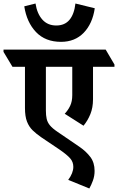

<svg xmlns="http://www.w3.org/2000/svg" viewBox="-78 -907 671 1092"><path d="M397 -192 290 -260Q309 -280 321 -305Q333 -330 333 -366V-527H183V-278Q183 -251 187.5 -231Q192 -211 206 -194Q220 -177 248 -158L374 -72Q412 -46 436 -14Q460 18 460 65Q460 94 450.5 120Q441 146 430 165L310 116Q339 77 339 42Q339 14 321 -6.5Q303 -27 261 -56L157 -126Q128 -146 107.5 -166Q87 -186 75.5 -215.5Q64 -245 64 -293V-527H-7L-58 -612V-625H523L573 -540V-527H451V-342Q451 -295 436 -258Q421 -221 397 -192ZM269 -669Q180 -669 127 -724.5Q74 -780 60 -871L124 -887Q133 -829 163 -795.5Q193 -762 242 -762Q290 -762 317 -794Q344 -826 351 -887L461 -860Q448 -772 398 -720.5Q348 -669 269 -669Z"/></svg>

Font: Noto Serif Devanagari SemiCondensed
Style: Bold
Weight: 700
Width: 4
Designer: Universal Thirst, Indian Type Foundry and the Monotype Design Team
Foundry: Monotype Imaging Inc.
Version: Version 2.004; ttfautohint (v1.8.4.7-5d5b)